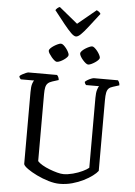

<svg xmlns="http://www.w3.org/2000/svg" viewBox="-70 -1198 877 1249"><g transform="rotate(5 368.5 -573.0)"><path d="M367 0Q334 0 294 -12Q254 -24 217 -42Q180 -60 155 -78Q130 -96 127 -108V-578Q127 -614 133 -632.5Q139 -651 144 -655H57Q54 -658 50.5 -662.5Q47 -667 46 -675Q51 -681 62.5 -687.5Q74 -694 86 -699Q98 -704 103 -704H289Q294 -700 298 -692Q302 -684 303 -672L262 -659Q243 -653 233 -643Q223 -633 219.5 -616Q216 -599 216 -572V-135Q226 -123 247.5 -110.5Q269 -98 295 -88Q321 -78 345.5 -71.5Q370 -65 387 -65Q415 -65 449 -74Q483 -83 511 -96.5Q539 -110 551 -121V-578Q551 -611 557 -630.5Q563 -650 568 -655H483Q480 -658 477 -663Q474 -668 473 -675Q478 -681 489.5 -688Q501 -695 513 -699.5Q525 -704 530 -704H687Q691 -700 695 -691.5Q699 -683 699 -672L658 -659Q640 -654 630.5 -644Q621 -634 617.5 -616Q614 -598 614 -567V-106Q603 -91 579 -73Q555 -55 522 -38.5Q489 -22 449.5 -11Q410 0 367 0ZM485 -789Q478 -789 468.5 -796.5Q459 -804 449 -815.5Q439 -827 433 -838Q427 -849 427 -856Q427 -864 435.5 -873Q444 -882 456.5 -890Q469 -898 481.5 -903.5Q494 -909 501 -909Q508 -909 517.5 -901Q527 -893 536 -881.5Q545 -870 551 -858Q557 -846 557 -839Q557 -833 549 -824.5Q541 -816 529 -808Q517 -800 505 -794.5Q493 -789 485 -789ZM280 -789Q274 -789 264.5 -796.5Q255 -804 245.5 -815.5Q236 -827 229 -838Q222 -849 222 -856Q222 -864 231 -873Q240 -882 252.5 -890Q265 -898 277.5 -903.5Q290 -909 297 -909Q305 -909 314 -901.5Q323 -894 332 -882.5Q341 -871 347 -859Q353 -847 353 -840Q353 -833 345 -824.5Q337 -816 325.5 -808Q314 -800 301.5 -794.5Q289 -789 280 -789ZM390 -964Q377 -964 357.5 -983Q338 -1002 309.5 -1037.5Q281 -1073 242 -1123Q245 -1129 252.5 -1136Q260 -1143 269 -1146L390 -1047L510 -1146Q519 -1142 526.5 -1136Q534 -1130 536 -1124Q496 -1072 468 -1036Q440 -1000 421.5 -982Q403 -964 390 -964Z"/></g></svg>

Font: Texturina Medium 12pt Light
Style: Regular
Weight: 300
Version: Version 1.002